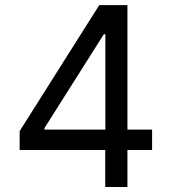

<svg xmlns="http://www.w3.org/2000/svg" viewBox="-20 -748 686 768"><path d="M58.6 -147.9H400.9V0H489.7V-147.9H588.4V-229.5H489.7V-727.5H377L58.6 -223.6ZM157.7 -229.5V-235.4L395.5 -611.3H401.4V-229.5Z"/></svg>

Font: Raveo
Style: Regular
Weight: 400
Designer: Jakub Foglar, Rasmus Andersson (Inter)
Foundry: Jakubfoglar.com
Version: Version 1.100;Glyphs 3.2.3 (3260)